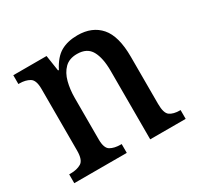

<svg xmlns="http://www.w3.org/2000/svg" viewBox="-124 -689 851 830"><g transform="rotate(-30 302.0 -273.5)"><path d="M23 0V-44H30Q62 -44 83 -56.5Q104 -69 104 -116V-424Q104 -468 83.5 -480Q63 -492 33 -492H28V-536H194L206 -457H210Q236 -508 270.5 -527.5Q305 -547 354 -547Q427 -547 467.5 -500.5Q508 -454 508 -351V-116Q508 -69 526 -56.5Q544 -44 575 -44H579V0H402V-342Q402 -406 382 -442Q362 -478 312 -478Q273 -478 250.5 -455.5Q228 -433 218.5 -396.5Q209 -360 209 -318V-111Q209 -67 229 -55.5Q249 -44 280 -44H285V0Z"/></g></svg>

Font: Noto Serif Khmer SemiCondensed Medium
Style: Regular
Weight: 500
Width: 4
Designer: Danh Hong and the Monotype Design Team
Foundry: Monotype Imaging Inc.
Version: Version 2.004; ttfautohint (v1.8.4.7-5d5b)